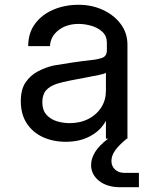

<svg xmlns="http://www.w3.org/2000/svg" viewBox="-20 -580 640 803"><path d="M256 13Q202 13 159.5 -6.5Q117 -26 92 -64Q67 -102 67 -157Q67 -206 87 -235.5Q107 -265 138.5 -281.5Q170 -298 204 -306Q238 -312 282.5 -318.5Q327 -325 363 -329Q387 -331 407 -338Q427 -345 427 -370V-401Q427 -429 408.5 -446.5Q390 -464 362.5 -472Q335 -480 309 -480Q259 -480 225 -454Q191 -428 189 -387H98Q98 -442 126.5 -480.5Q155 -519 203 -539.5Q251 -560 309 -560Q364 -560 410.5 -538.5Q457 -517 485 -479.5Q513 -442 513 -393V0H510Q476 28 461 50Q446 72 446 93Q446 115 461 129Q476 143 501 143H561V203H483Q428 203 394.5 176.5Q361 150 361 110Q361 84 377 57Q393 30 432 0H423V-75Q402 -35 358 -11Q314 13 256 13ZM271 -65Q316 -65 350.5 -83Q385 -101 404 -131.5Q423 -162 423 -200V-276Q420 -272 396.5 -267Q373 -262 340.5 -256Q308 -250 275 -243.5Q242 -237 219 -230Q188 -220 172.5 -202Q157 -184 157 -152Q157 -120 174 -100.5Q191 -81 217.5 -73Q244 -65 271 -65Z"/></svg>

Font: Tiny
Style: Regular
Weight: 400
Designer: Philipp Nurullin, Konstantin Bulenkov
Foundry: JetBrains
Version: Version 2.251; ttfautohint (v1.8.4.7-5d5b)